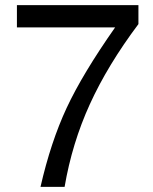

<svg xmlns="http://www.w3.org/2000/svg" viewBox="-20 -729 596 749"><path d="M520 -709V-635Q400 -475 330.5 -322.5Q261 -170 232 0H138Q178 -175 240 -308Q302 -441 429 -622H46V-709Z"/></svg>

Font: ColatingCofangSans
Style: Regular
Weight: 400
Foundry: GNU
Version: Version 412.227;June 27, 2022;FontCreator 11.0.0.2412 32-bit